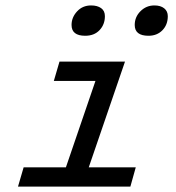

<svg xmlns="http://www.w3.org/2000/svg" viewBox="-20 -694 654 714"><path d="M296.9 -561Q246.1 -561 246.1 -601.1Q246.1 -629.4 266.6 -651.6Q287.1 -673.8 318.8 -673.8Q341.8 -673.8 356 -663.8Q370.1 -653.8 370.1 -633.8Q370.1 -603 350.3 -582Q330.6 -561 296.9 -561ZM532.2 -561Q481 -561 481 -601.1Q481 -630.9 502.4 -652.3Q523.9 -673.8 554.2 -673.8Q577.1 -673.8 590.6 -663.1Q604 -652.3 604 -633.8Q604 -602.1 584 -581.5Q564 -561 532.2 -561ZM67.9 -71.8H225.1L335 -393.1H180.2L201.2 -464.8H444.8L310.1 -71.8H484.9L464.8 0H46.9Z"/></svg>

Font: IntelOne Mono
Style: Italic
Weight: 400
Italic angle: -16°
Designer: Fred Shallcrass
Foundry: Frere-Jones Type LLC
Version: Version 1.200;hotconv 1.1.0;makeotfexe 2.6.0;FJTRelease1.2